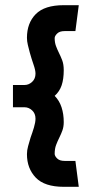

<svg xmlns="http://www.w3.org/2000/svg" viewBox="-20 -679 334 741"><path d="M191 -309Q210 -326 218 -350Q226 -374 226 -408Q226 -431 220 -446.5Q214 -462 207 -476Q201 -488 196 -501.5Q191 -515 191 -532Q191 -540 200.5 -549.5Q210 -559 229 -559H271L284 -659H226Q152 -659 118 -624.5Q84 -590 84 -533Q84 -520 87.5 -505.5Q91 -491 95 -476Q102 -451 109.5 -429.5Q117 -408 117 -395Q117 -375 104 -363Q91 -351 75 -351H30V-265H75Q91 -265 104 -253Q117 -241 117 -221Q117 -207 111 -187Q105 -167 98 -148Q93 -131 88.5 -115Q84 -99 84 -84Q84 -29 118 6.5Q152 42 226 42H284L271 -58H229Q210 -58 200.5 -67.5Q191 -77 191 -85Q191 -105 196.5 -119.5Q202 -134 209 -148Q216 -162 221 -176Q226 -190 226 -208Q226 -239 217.5 -265Q209 -291 191 -309Z"/></svg>

Font: Catamaran
Style: Bold
Weight: 700
Designer: Pria Ravichandran
Version: Version 2.000